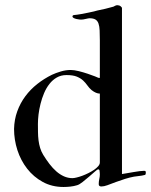

<svg xmlns="http://www.w3.org/2000/svg" viewBox="-20 -724 593 754"><path d="M35.2 -217.8Q36.1 -254.9 47.9 -287.1Q59.6 -319.3 79.6 -346.2Q99.6 -373 126.2 -394Q152.8 -415 183.6 -430.2Q199.2 -437.5 219 -443.4Q238.8 -449.2 257.3 -449.2Q271 -449.2 289.6 -444.6Q308.1 -439.9 324.7 -434.3Q341.3 -428.7 353 -424.1Q364.7 -419.4 365.2 -418.9Q366.2 -418 372.1 -418V-565.9Q372.1 -587.9 371.3 -604.2Q370.6 -620.6 366.9 -631.3Q363.3 -642.1 355 -647.2Q346.7 -652.3 331.5 -652.3Q329.6 -652.3 325.7 -651.6Q321.8 -650.9 316.9 -649.7Q312 -648.4 307.1 -647.7Q302.2 -647 298.3 -647Q296.9 -647 291.5 -647.5Q286.1 -647.9 280 -649.4Q273.9 -650.9 269.3 -653.3Q264.6 -655.8 264.6 -659.7Q264.6 -661.6 266.4 -663.3Q268.1 -665 271.5 -665Q283.2 -666 297.9 -668.7Q312.5 -671.4 325.9 -674.1Q339.4 -676.8 349.4 -679.2Q359.4 -681.6 361.8 -682.6Q377.4 -685.5 393.6 -689.5Q409.7 -693.4 425.3 -697.8Q427.7 -698.7 431.9 -701.2Q436 -703.6 440.4 -703.6Q448.2 -703.6 453.6 -699.5Q459 -695.3 459 -691.9V-40.5Q468.8 -42 480.7 -44.2Q492.7 -46.4 504.6 -48.3Q516.6 -50.3 527.6 -51.8Q538.6 -53.2 545.9 -53.2Q551.3 -53.2 552 -50.5Q552.7 -47.9 552.7 -45.4Q552.7 -38.6 549.3 -37.1Q536.1 -33.7 526.9 -33Q517.6 -32.2 506.3 -30.3Q489.7 -27.3 471.2 -21.5Q452.6 -15.6 435.5 -9.3Q415 -1.5 401.6 3.4Q388.2 8.3 377.9 8.3Q367.7 8.3 367.7 -1Q367.7 -10.7 369.9 -20.8Q372.1 -30.8 372.1 -39.1Q372.1 -41.5 371.6 -47.6Q371.1 -53.7 370.6 -55.7Q369.1 -59.1 365.2 -59.1Q362.8 -59.1 352.8 -50.3Q342.8 -41.5 330.1 -30.5Q317.4 -19.5 304.4 -9.3Q291.5 1 282.7 3.4Q270 7.3 256.1 8.8Q242.2 10.3 229.5 10.3Q184.1 10.3 147.9 -9.5Q111.8 -29.3 86.7 -61.5Q61.5 -93.8 48.3 -134.5Q35.2 -175.3 35.2 -217.8ZM372.1 -85.9V-356.4Q357.4 -356.4 339.8 -370.1Q330.1 -378.4 323 -388.7Q315.9 -398.9 306.2 -408Q296.4 -417 281.5 -423.1Q266.6 -429.2 241.2 -429.2Q219.7 -429.2 203.1 -419.7Q186.5 -410.2 174.1 -394.3Q161.6 -378.4 153.1 -358.2Q144.5 -337.9 139.2 -316.4Q133.8 -294.9 131.3 -274.4Q128.9 -253.9 128.9 -237.3Q128.9 -221.2 129.2 -204.8Q129.4 -188.5 131.3 -172.9Q133.3 -157.2 137.7 -142.8Q142.1 -128.4 149.9 -115.7Q161.6 -96.7 174.3 -80.1Q187 -63.5 201.2 -51Q215.3 -38.6 231.2 -31.5Q247.1 -24.4 264.6 -24.4Q270.5 -24.4 280.8 -26.9Q291 -29.3 303 -33.7Q314.9 -38.1 327.1 -44.2Q339.4 -50.3 349.4 -57.1Q359.4 -64 365.7 -71.3Q372.1 -78.6 372.1 -85.9Z"/></svg>

Font: IM FELL French Canon
Style: Regular
Weight: 400
Designer: Igino Marini
Foundry: Igino Marini,
Version: 3.00